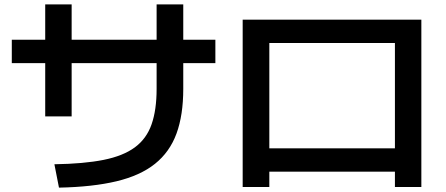

<svg xmlns="http://www.w3.org/2000/svg" viewBox="-20 -813 2040 879"><path d="M229 -61Q364 -63 454 -81Q544 -99 597.5 -138.5Q651 -178 674 -244Q697 -310 697 -406V-793H819V-406Q819 -286 788 -201.5Q757 -117 689.5 -63Q622 -9 513 17Q404 43 250 46ZM187 -280V-793H308V-280ZM34 -524V-631H966V-524Z M1091 43V-723H1909V43H1788V-27H1213V43ZM1213 -134H1788V-616H1213Z"/></svg>

Font: M PLUS 1 Code SemiBold
Style: Regular
Weight: 600
Designer: Coji Morishita
Foundry: UNDERFOREST DESIGN
Version: Version 1.005